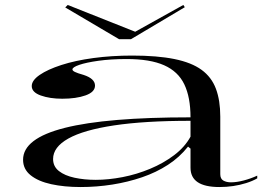

<svg xmlns="http://www.w3.org/2000/svg" viewBox="-20 -739 1090 774"><path d="M513 -515Q614 -515 683 -501Q752 -487 792.5 -457.5Q833 -428 850.5 -381Q868 -334 868 -269V-37Q868 -18 880.5 -11Q893 -4 911 -4Q934 -4 962.5 -11.5Q991 -19 1017 -31V-20Q998 -9 972.5 -1Q947 7 920 11Q893 15 865 15Q806 15 777 -4.5Q748 -24 748 -63Q748 -90 748 -103Q748 -116 748 -124Q748 -132 748 -140L738 -148Q704 -105 657 -74.5Q610 -44 553 -24.5Q496 -5 433 5Q370 15 305 15Q239 15 186.5 3.5Q134 -8 103.5 -32.5Q73 -57 73 -95Q73 -181 241 -223.5Q409 -266 748 -266Q748 -347 723 -399Q698 -451 641.5 -476Q585 -501 491 -501Q427 -501 377 -494Q327 -487 299.5 -477.5Q272 -468 272 -459Q272 -454 282 -449Q292 -444 317 -437Q363 -422 363 -394Q363 -368 325 -354.5Q287 -341 231 -341Q181 -341 144.5 -354Q108 -367 108 -392Q108 -415 140 -437Q172 -459 227.5 -477Q283 -495 356.5 -505Q430 -515 513 -515ZM748 -252Q563 -252 440 -233.5Q317 -215 255.5 -180.5Q194 -146 194 -98Q194 -68 217.5 -49.5Q241 -31 280.5 -22.5Q320 -14 366 -14Q417 -14 474 -25Q531 -36 585 -58.5Q639 -81 682 -113.5Q725 -146 748 -188ZM719 -719 725 -710 508 -581H460L243 -709L253 -719L525 -611Z"/></svg>

Font: Kalnia Expanded Light
Style: Regular
Weight: 300
Width: 7
Designer: Frida Medrano
Foundry: Frida Medrano
Version: Version 1.105